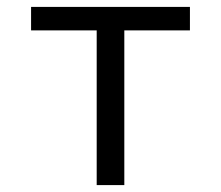

<svg xmlns="http://www.w3.org/2000/svg" viewBox="-20 -536 640 556"><path d="M260 -448H70V-516H530V-448H340V0H260Z"/></svg>

Font: iA Writer Quattro V
Style: Regular
Weight: 400
Designer: Mike Abbink, Paul van der Laan, Pieter van Rosmalen, Oliver Reichenstein
Foundry: Information Architects Inc.
Version: Version 2.000